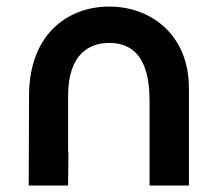

<svg xmlns="http://www.w3.org/2000/svg" viewBox="-20 -575 666 595"><path d="M443.5 -260V0H565.5V-301.5C565.5 -464 452.5 -551 327 -554.5C199 -558.5 70 -476.5 70 -277.5L69 0H191L192 -102L191 -108V-277.5C191 -408.5 257.5 -442 318.5 -442C434 -442 443.5 -326.5 443.5 -260Z"/></svg>

Font: Eudonet
Style: Bold
Weight: 700
Designer: Mikhail Sharanda
Foundry: Mikhail Sharanda
Version: Version 4.503;Glyphs 3.1.2 (3151)